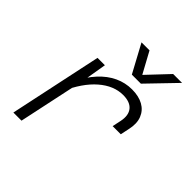

<svg xmlns="http://www.w3.org/2000/svg" viewBox="-209 -924 1068 1068"><g transform="rotate(45 325.0 -390.0)"><path d="M509 -337 520 -389Q531 -442 507 -471.5Q483 -501 428 -501Q355 -501 288.5 -443.5Q222 -386 174 -277L178 -360Q211 -425 251.5 -469Q292 -513 340 -535.5Q388 -558 441 -558Q494 -558 530 -538Q566 -518 581 -480Q596 -442 584 -389L573 -337ZM65 0 181 -546H239L215 -404L129 0ZM293 -780H356L424 -655L542 -780H612L453 -615H382Z"/></g></svg>

Font: Azeret Mono Thin ExtraLight
Style: Italic
Weight: 250
Italic angle: -12°
Version: Version 1.002